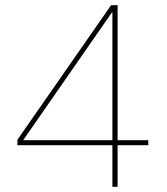

<svg xmlns="http://www.w3.org/2000/svg" viewBox="-20 -718 640 738"><path d="M432 0V-160H550V-179H432V-698H407L47 -181V-160H412V0ZM410 -670H412V-179H69Z"/></svg>

Font: IBM Plex Arabic Thin
Style: Regular
Weight: 100
Designer: Mike Abbink, Paul van der Laan, Pieter van Rosmalen, Wael Morcos, Khajak Apelian
Foundry: Bold Monday
Version: Version 1.0